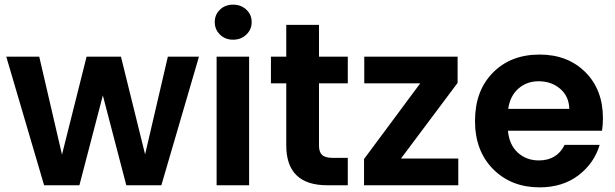

<svg xmlns="http://www.w3.org/2000/svg" viewBox="-20 -798 2650 827"><path d="M170 0 7 -554H149L247 -132L353 -554H501L605 -133L703 -554H837L675 0H524L423 -387L322 0Z M913 0V-554H1053V0ZM1041 -649Q1018 -627 984 -627Q950 -627 927.5 -649Q905 -671 905 -703Q905 -735 927.5 -756.5Q950 -778 984 -778Q1018 -778 1041 -756.5Q1064 -735 1064 -703Q1064 -671 1041 -649Z M1213 -172V-439H1147V-554H1213V-691H1354V-554H1478V-439H1354V-171Q1354 -143 1367.5 -130.5Q1381 -118 1413 -118H1478V0H1390Q1213 0 1213 -172Z M1951 -554V-441L1707 -115H1954V0H1548V-113L1790 -439H1549V-554Z M2300 -448Q2249 -448 2213 -416.5Q2177 -385 2169 -329H2432Q2431 -383 2393 -415.5Q2355 -448 2300 -448ZM2563 -174Q2539 -94 2471 -42.5Q2403 9 2304 9Q2182 9 2104 -69.5Q2026 -148 2026 -277Q2026 -407 2103 -485Q2180 -563 2304 -563Q2425 -563 2501 -487.5Q2577 -412 2577 -289Q2577 -259 2573 -235H2168Q2173 -175 2210 -141Q2247 -107 2301 -107Q2379 -107 2412 -174Z"/></svg>

Font: SVN-Poppins SemiBold
Style: Regular
Weight: 600
Designer: Ninad Kale (Devanagari), Jonny Pinhorn (Latin)
Foundry: Indian Type Foundry
Version: Version 3.002 2017